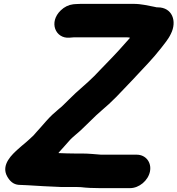

<svg xmlns="http://www.w3.org/2000/svg" viewBox="-20 -780 918 993"><path d="M652.7 -584.7C643 -573.6 633.5 -563 623.6 -552.1C587.7 -510.6 536.8 -458.3 497.8 -418.3C497.6 -418.1 497.2 -417.7 496.9 -417.4C458.8 -375.3 415.7 -338.1 371.1 -298.8C348.6 -277.8 326 -254.4 305.3 -234.6C296.7 -225.5 292.4 -223.6 285 -217C274.3 -207.5 263.6 -198.1 250.8 -186.9C228.1 -165.9 205.2 -137.6 187.4 -117.9C174.7 -104.8 163.8 -90.9 153.6 -79.9C139.1 -66.5 126.3 -53.9 115.2 -44.7L92.5 -25.7C85.6 -19.9 78.8 -14 71.8 -7.5C46.8 15.7 -18.1 71.1 17.6 133.3C31.1 156.8 48.6 173.7 76.8 176C86.5 176 89.4 176.1 99.5 177C108.1 177 112.2 177.2 120.6 177.9C174.4 181.8 236.4 184.5 293.1 187H371.7C381 187 389.2 187.3 398.1 187.9C427.5 191.6 462.4 193 496.5 193H652.5C699.5 193 746.2 154 755.6 107C764.9 60.4 734.6 20 687 20H502.8C474 18 440.5 14 406.2 14H370.2C339.1 14 312.1 12.9 281.9 11.7C283.4 10 286.4 6.5 289.7 2.3C303.7 -13.8 317.3 -27.5 335.9 -49.4C357.4 -75 386.7 -93.2 417.7 -125.5L448.3 -155.2C458.6 -165.4 466.8 -173.5 477.3 -183.4L505.7 -208.7C529 -228.2 558.7 -255.4 581.4 -278.7C633.3 -332.5 694.7 -397.2 745.6 -452.4C767.1 -475.7 790.8 -502.5 812.9 -530.9C828.5 -552.3 848.9 -573.6 863.8 -605.1C896.7 -670.2 871.1 -742 796.1 -742H791.1C786.3 -743.2 780.7 -744.4 774.2 -745.6C742.4 -751.1 712.4 -760 669.7 -760H397.7C390.7 -760 382.6 -759.7 371.6 -758.9L358.8 -757.9C334.7 -755 312.8 -744.2 294.5 -726.6C230.2 -665.2 266.9 -579.4 338.8 -585.1L351.3 -586.1C358.2 -586.8 362.3 -587 363.2 -587H635.2C645.6 -587 643.9 -586.1 652.7 -584.7Z"/></svg>

Font: Smoothie
Style: BdIt
Weight: 700
Foundry: Cannot Into Space Fonts
Version: Version 0.8